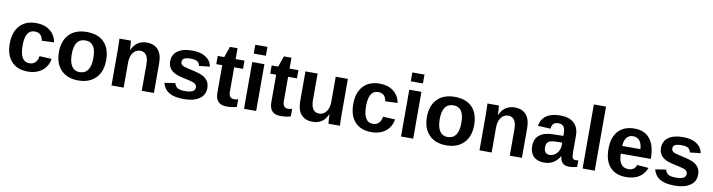

<svg xmlns="http://www.w3.org/2000/svg" viewBox="-27 -1426 7931 2137"><g transform="rotate(10 3938.5 -357.0)"><path d="M290.4 9.6Q169.9 9.6 104.2 -62Q38.6 -133.7 38.6 -261.4Q38.6 -392.8 104.8 -465.7Q171.1 -538.6 291.6 -538.6Q384.3 -538.6 445.8 -491.6Q507.2 -444.6 522.9 -361.4L384.3 -355.4Q378.3 -396.4 355.4 -419.9Q332.5 -443.4 289.2 -443.4Q183.1 -443.4 183.1 -266.3Q183.1 -83.1 291.6 -84.3Q330.1 -84.3 356.6 -109Q383.1 -133.7 389.2 -181.9L526.5 -175.9Q519.3 -121.7 488 -78.9Q456.6 -36.1 405.4 -13.3Q354.2 9.6 290.4 9.6Z M1127.7 -265.1Q1127.7 -136.1 1056 -63.3Q984.3 9.6 859 9.6Q734.9 9.6 664.5 -63.3Q594 -136.1 594 -265.1Q594 -392.8 664.5 -465.7Q734.9 -538.6 861.4 -538.6Q990.4 -538.6 1059 -468.1Q1127.7 -397.6 1127.7 -265.1ZM983.1 -265.1Q983.1 -359 952.4 -401.2Q921.7 -443.4 863.9 -443.4Q738.6 -443.4 738.6 -265.1Q738.6 -177.1 769.3 -130.7Q800 -84.3 856.6 -84.3Q983.1 -84.3 983.1 -265.1Z M1577.1 0V-296.4Q1577.1 -436.1 1483.1 -436.1Q1433.7 -436.1 1403 -393.4Q1372.3 -350.6 1372.3 -283.1V0H1234.9V-409.6Q1234.9 -451.8 1233.7 -479.5Q1232.5 -507.2 1231.3 -528.9H1361.4Q1362.7 -519.3 1365.7 -478.9Q1368.7 -438.6 1368.7 -422.9H1369.9Q1397.6 -483.1 1439.8 -510.8Q1481.9 -538.6 1539.8 -538.6Q1624.1 -538.6 1669.3 -486.7Q1714.5 -434.9 1714.5 -334.9V0Z M2290.4 -154.2Q2290.4 -77.1 2227.1 -33.7Q2163.9 9.6 2053 9.6Q1944.6 9.6 1886.7 -24.7Q1828.9 -59 1809.6 -131.3L1930.1 -149.4Q1941 -112 1966.3 -96.4Q1991.6 -80.7 2053 -80.7Q2110.8 -80.7 2137.3 -95.8Q2163.9 -110.8 2163.9 -142.2Q2163.9 -167.5 2142.8 -181.9Q2121.7 -196.4 2071.1 -207.2Q1955.4 -230.1 1914.5 -250Q1873.5 -269.9 1852.4 -301.2Q1831.3 -332.5 1831.3 -378.3Q1831.3 -454.2 1889.2 -496.4Q1947 -538.6 2054.2 -538.6Q2148.2 -538.6 2206 -501.8Q2263.9 -465.1 2277.1 -396.4L2156.6 -383.1Q2150.6 -415.7 2127.7 -431.3Q2104.8 -447 2054.2 -447Q2004.8 -447 1980.7 -434.9Q1956.6 -422.9 1956.6 -392.8Q1956.6 -369.9 1975.3 -356.6Q1994 -343.4 2038.6 -334.9Q2100 -321.7 2148.8 -308.4Q2197.6 -295.2 2226.5 -276.5Q2255.4 -257.8 2272.9 -228.9Q2290.4 -200 2290.4 -154.2Z M2534.9 8.4Q2474.7 8.4 2442.2 -24.1Q2409.6 -56.6 2409.6 -124.1V-436.1H2342.2V-528.9H2415.7L2459 -651.8H2544.6V-528.9H2644.6V-436.1H2544.6V-161.4Q2544.6 -122.9 2559.6 -104.2Q2574.7 -85.5 2604.8 -85.5Q2620.5 -85.5 2650.6 -92.8V-7.2Q2600 8.4 2534.9 8.4Z M2732.5 -624.1V-724.1H2869.9V-624.1ZM2732.5 0V-528.9H2869.9V0Z M3144.6 8.4Q3084.3 8.4 3051.8 -24.1Q3019.3 -56.6 3019.3 -124.1V-436.1H2951.8V-528.9H3025.3L3068.7 -651.8H3154.2V-528.9H3254.2V-436.1H3154.2V-161.4Q3154.2 -122.9 3169.3 -104.2Q3184.3 -85.5 3214.5 -85.5Q3230.1 -85.5 3260.2 -92.8V-7.2Q3209.6 8.4 3144.6 8.4Z M3471.1 -528.9V-232.5Q3471.1 -92.8 3565.1 -92.8Q3614.5 -92.8 3645.2 -135.5Q3675.9 -178.3 3675.9 -244.6V-528.9H3813.3V-118.1Q3813.3 -50.6 3816.9 0H3686.7Q3680.7 -69.9 3680.7 -104.8H3678.3Q3650.6 -44.6 3608.4 -17.5Q3566.3 9.6 3508.4 9.6Q3424.1 9.6 3378.9 -41.6Q3333.7 -92.8 3333.7 -192.8V-528.9Z M4172.3 9.6Q4051.8 9.6 3986.1 -62Q3920.5 -133.7 3920.5 -261.4Q3920.5 -392.8 3986.7 -465.7Q4053 -538.6 4173.5 -538.6Q4266.3 -538.6 4327.7 -491.6Q4389.2 -444.6 4404.8 -361.4L4266.3 -355.4Q4260.2 -396.4 4237.3 -419.9Q4214.5 -443.4 4171.1 -443.4Q4065.1 -443.4 4065.1 -266.3Q4065.1 -83.1 4173.5 -84.3Q4212 -84.3 4238.6 -109Q4265.1 -133.7 4271.1 -181.9L4408.4 -175.9Q4401.2 -121.7 4369.9 -78.9Q4338.6 -36.1 4287.3 -13.3Q4236.1 9.6 4172.3 9.6Z M4507.2 -624.1V-724.1H4644.6V-624.1ZM4507.2 0V-528.9H4644.6V0Z M5286.7 -265.1Q5286.7 -136.1 5215.1 -63.3Q5143.4 9.6 5018.1 9.6Q4894 9.6 4823.5 -63.3Q4753 -136.1 4753 -265.1Q4753 -392.8 4823.5 -465.7Q4894 -538.6 5020.5 -538.6Q5149.4 -538.6 5218.1 -468.1Q5286.7 -397.6 5286.7 -265.1ZM5142.2 -265.1Q5142.2 -359 5111.4 -401.2Q5080.7 -443.4 5022.9 -443.4Q4897.6 -443.4 4897.6 -265.1Q4897.6 -177.1 4928.3 -130.7Q4959 -84.3 5015.7 -84.3Q5142.2 -84.3 5142.2 -265.1Z M5736.1 0V-296.4Q5736.1 -436.1 5642.2 -436.1Q5592.8 -436.1 5562 -393.4Q5531.3 -350.6 5531.3 -283.1V0H5394V-409.6Q5394 -451.8 5392.8 -479.5Q5391.6 -507.2 5390.4 -528.9H5520.5Q5521.7 -519.3 5524.7 -478.9Q5527.7 -438.6 5527.7 -422.9H5528.9Q5556.6 -483.1 5598.8 -510.8Q5641 -538.6 5698.8 -538.6Q5783.1 -538.6 5828.3 -486.7Q5873.5 -434.9 5873.5 -334.9V0Z M6125.3 9.6Q6048.2 9.6 6005.4 -31.9Q5962.7 -73.5 5962.7 -149.4Q5962.7 -231.3 6016.3 -274.1Q6069.9 -316.9 6171.1 -318.1L6285.5 -320.5V-347Q6285.5 -398.8 6267.5 -424.1Q6249.4 -449.4 6208.4 -449.4Q6169.9 -449.4 6152.4 -431.9Q6134.9 -414.5 6130.1 -374.7L5986.7 -381.9Q6000 -459 6057.2 -498.8Q6114.5 -538.6 6214.5 -538.6Q6314.5 -538.6 6368.7 -489.2Q6422.9 -439.8 6422.9 -348.2V-156.6Q6422.9 -112 6432.5 -95.2Q6442.2 -78.3 6466.3 -78.3Q6481.9 -78.3 6496.4 -80.7V-7.2Q6484.3 -4.8 6474.7 -1.8Q6465.1 1.2 6454.8 2.4Q6444.6 3.6 6433.7 4.8Q6422.9 6 6408.4 6Q6356.6 6 6331.9 -19.3Q6307.2 -44.6 6302.4 -94H6300Q6241 9.6 6125.3 9.6ZM6285.5 -244.6 6214.5 -243.4Q6166.3 -241 6146.4 -232.5Q6126.5 -224.1 6116.3 -206.6Q6106 -189.2 6106 -160.2Q6106 -122.9 6123.5 -104.2Q6141 -85.5 6169.9 -85.5Q6202.4 -85.5 6228.9 -103.6Q6255.4 -121.7 6270.5 -152.4Q6285.5 -183.1 6285.5 -218.1Z M6559 0V-724.1H6696.4V0Z M7051.8 9.6Q6932.5 9.6 6868.7 -60.8Q6804.8 -131.3 6804.8 -266.3Q6804.8 -397.6 6869.9 -468.1Q6934.9 -538.6 7054.2 -538.6Q7167.5 -538.6 7227.7 -462.7Q7288 -386.7 7288 -242.2V-237.3H6949.4Q6949.4 -160.2 6977.7 -121.1Q7006 -81.9 7059 -81.9Q7131.3 -81.9 7150.6 -144.6L7280.7 -133.7Q7224.1 9.6 7051.8 9.6ZM7051.8 -451.8Q7003.6 -451.8 6977.7 -418.1Q6951.8 -384.3 6950.6 -324.1H7155.4Q7151.8 -388 7124.7 -419.9Q7097.6 -451.8 7051.8 -451.8Z M7837.3 -154.2Q7837.3 -77.1 7774.1 -33.7Q7710.8 9.6 7600 9.6Q7491.6 9.6 7433.7 -24.7Q7375.9 -59 7356.6 -131.3L7477.1 -149.4Q7488 -112 7513.3 -96.4Q7538.6 -80.7 7600 -80.7Q7657.8 -80.7 7684.3 -95.8Q7710.8 -110.8 7710.8 -142.2Q7710.8 -167.5 7689.8 -181.9Q7668.7 -196.4 7618.1 -207.2Q7502.4 -230.1 7461.4 -250Q7420.5 -269.9 7399.4 -301.2Q7378.3 -332.5 7378.3 -378.3Q7378.3 -454.2 7436.1 -496.4Q7494 -538.6 7601.2 -538.6Q7695.2 -538.6 7753 -501.8Q7810.8 -465.1 7824.1 -396.4L7703.6 -383.1Q7697.6 -415.7 7674.7 -431.3Q7651.8 -447 7601.2 -447Q7551.8 -447 7527.7 -434.9Q7503.6 -422.9 7503.6 -392.8Q7503.6 -369.9 7522.3 -356.6Q7541 -343.4 7585.5 -334.9Q7647 -321.7 7695.8 -308.4Q7744.6 -295.2 7773.5 -276.5Q7802.4 -257.8 7819.9 -228.9Q7837.3 -200 7837.3 -154.2Z"/></g></svg>

Font: Ramabhadra
Style: Regular
Weight: 400
Designer: Purushoth Kumar Guthula
Foundry: Andhrapradesh Society for Knowledge Networks
Version: Version 1.0.5; ttfautohint (vUNKNOWN) -l 7 -r 28 -G 50 -x 13